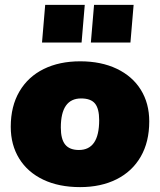

<svg xmlns="http://www.w3.org/2000/svg" viewBox="-20 -757 654 786"><path d="M24 -238Q24 -322 59.5 -382.5Q95 -443 159 -474.5Q223 -506 308 -506Q394 -506 458 -475.5Q522 -445 556.5 -389.5Q591 -334 591 -260Q591 -176 556 -115.5Q521 -55 457 -23Q393 9 308 9Q221 9 157 -21.5Q93 -52 58.5 -108Q24 -164 24 -238ZM386 -265Q386 -312 369 -333Q352 -354 312 -354Q229 -354 229 -235Q229 -187 247 -165Q265 -143 303 -143Q386 -143 386 -265ZM327 -737 314 -583H152L165 -737ZM527 -737 514 -583H352L365 -737Z"/></svg>

Font: Nunito Sans Heavy Heavy
Style: Italic
Weight: 400
Italic angle: -4.541°
Designer: Vernon Adams
Foundry: Vernon Adams
Version: Version 2.002